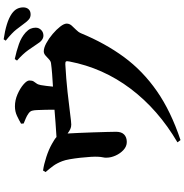

<svg xmlns="http://www.w3.org/2000/svg" viewBox="1 -909 998 1040"><g transform="rotate(-90 500.0 -389.0)"><path d="M691.9 -795.9 700.2 -808.1Q743.7 -798.8 781 -785.6Q818.4 -772.5 844.2 -749Q858.9 -735.4 864.5 -722.4Q870.1 -709.5 870.1 -694.8Q870.1 -677.7 857.9 -665.3Q845.7 -652.8 827.1 -652.8Q802.2 -652.8 782.2 -686Q768.6 -707 748.5 -735.1Q728.5 -763.2 691.9 -795.9ZM351.1 -759.8 350.1 -773.9Q368.7 -784.7 392.3 -795.9Q416 -807.1 443.8 -807.1Q477.5 -807.1 509.8 -793Q542 -778.8 563 -760.5Q584 -742.2 584 -729Q584 -713.9 579.1 -706.1Q574.2 -698.2 568.1 -690.4Q562 -682.6 559.1 -667Q554.2 -638.7 550.8 -601.1Q586.4 -603 620.1 -605.7Q653.8 -608.4 678.2 -611.8Q689 -613.3 699 -623Q709 -632.8 719.5 -641.8Q730 -650.9 742.2 -650.9Q760.7 -650.9 786.1 -637.2Q811.5 -623.5 835.7 -603Q859.9 -582.5 876 -561.8Q892.1 -541 892.1 -526.9Q892.1 -512.2 881.6 -500Q871.1 -487.8 858.6 -475.8Q846.2 -463.9 839.8 -449.2Q785.6 -317.9 710.7 -216.1Q635.7 -114.3 526.6 -38.3Q417.5 37.6 261.2 89.8L249 73.2Q426.8 -31.2 539.3 -180.4Q651.9 -329.6 687 -512.2Q689.9 -526.4 687 -530.5Q684.1 -534.7 671.9 -534.2Q592.3 -529.8 522.7 -522.2Q453.1 -514.6 405.5 -508.3Q357.9 -502 345.2 -502Q332 -502 320.8 -507.1Q309.6 -512.2 296.9 -522Q298.3 -498.5 300 -461.4Q301.8 -424.3 303 -384.3Q304.2 -344.2 305.2 -310.3Q306.2 -276.4 306.2 -258.8Q306.2 -230 291.3 -215.6Q276.4 -201.2 251 -201.2Q227.1 -201.2 207.8 -219Q188.5 -236.8 177.2 -262.2Q166 -287.6 166 -310.1Q165 -318.4 167.7 -330.1Q170.4 -341.8 170.9 -356.9Q171.9 -370.6 170.4 -396.7Q168.9 -422.9 165.5 -453.1Q162.1 -483.4 157.5 -510Q152.8 -536.6 147 -550.8Q135.7 -580.1 121.6 -599.4Q107.4 -618.7 87.9 -641.1L96.2 -654.8Q128.9 -650.4 169.4 -637.2Q210 -624 240.2 -606.9Q252.9 -599.6 262.2 -593.8Q271.5 -587.9 277.8 -582Q316.9 -584.5 355 -587.2Q393.1 -589.8 425.8 -592.8Q425.8 -614.7 425.3 -640.4Q424.8 -666 423.8 -687Q423.3 -703.6 420.2 -714.6Q417 -725.6 404.8 -733.9Q393.1 -742.2 379.6 -748Q366.2 -753.9 351.1 -759.8ZM799.8 -856.9 807.1 -868.2Q852.1 -861.8 887.7 -850.8Q923.3 -839.8 945.8 -824.2Q964.8 -810.5 972.4 -795.2Q980 -779.8 980 -762.2Q980 -744.1 970 -733.2Q960 -722.2 941.9 -722.2Q926.3 -722.2 915.3 -731.2Q904.3 -740.2 891.1 -758.8Q878.9 -775.4 860.4 -799.3Q841.8 -823.2 799.8 -856.9Z"/></g></svg>

Font: Source Han Serif JP Heavy
Style: Regular
Weight: 900
Designer: Ryoko NISHIZUKA  (kana & ideographs); Frank Grießhammer (Latin, Greek & Cyrillic); Wenlong ZHANG  (bopomofo); Sandoll Co
Foundry: Adobe Systems Incorporated
Version: Version 1.001;PS 1.001;hotconv 16.6.54;makeotf.lib2.5.65590